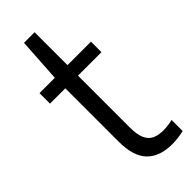

<svg xmlns="http://www.w3.org/2000/svg" viewBox="-246 -772 815 815"><g transform="rotate(-45 161.0 -365.0)"><path d="M316 -65.5V1Q278 9.5 245.5 9.5Q171 9.5 131.5 -30.8Q92 -71 92 -158.5V-479.5H0V-542.5H92L104.5 -740H168V-542.5H309V-479.5H168V-169Q168 -127.5 178 -103.5Q188 -79.5 208.2 -69Q228.5 -58.5 261 -58.5Q285.5 -58.5 316 -65.5Z"/></g></svg>

Font: Encode Sans Condensed
Style: Regular
Weight: 400
Width: 3
Designer: Multiple Designers
Foundry: Impallari Type
Version: Version 2.000